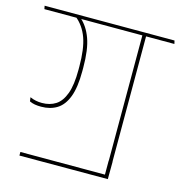

<svg xmlns="http://www.w3.org/2000/svg" viewBox="-116 -717 802 851"><g transform="rotate(15 285.0 -291.0)"><path d="M437 28.5H49V45L454.5 44.5L455 -36H437ZM454.5 -615H437.5V0H454.5ZM368.5 -610.5H584.5L581 -625.5H365ZM-12 -610.5H534L530.5 -625.5H-15ZM152.5 -614.5H130.5Q168 -584.5 185.8 -535.5Q203.5 -486.5 203.5 -404V-389.5Q203.5 -320.5 188.8 -280.2Q174 -240 147.5 -223Q121 -206 84.5 -206Q69.5 -206 56 -208.8Q42.5 -211.5 29.5 -217.5L32 -199Q43.5 -193.5 56.5 -191.2Q69.5 -189 85.5 -189Q127.5 -189 158 -208Q188.5 -227 205 -270.5Q221.5 -314 221.5 -388V-404.5Q221.5 -487.5 203.5 -537Q185.5 -586.5 152.5 -614.5Z"/></g></svg>

Font: Anek Devanagari Medium Thin
Style: Regular
Weight: 250
Version: Version 1.003